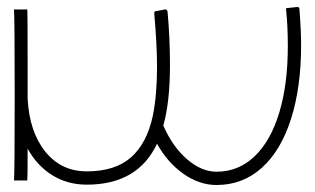

<svg xmlns="http://www.w3.org/2000/svg" viewBox="-20 -527 901 549"><path d="M841 -398Q841 -277 812 -186.5Q783 -96 728.5 -47Q674 2 599 2Q550 2 504.5 -30Q459 -62 429 -116Q374 1 228 1Q173 1 129.5 -26Q86 -53 59 -102Q59 -16 58 -11H20Q22 -31 22 -253Q22 -474 20 -500H58Q59 -492 59 -348V-245Q64 -150 109.5 -93.5Q155 -37 228 -37Q309 -37 354.5 -77Q400 -117 417 -196Q429 -256 429 -335Q429 -399 421 -489Q421 -491 422 -493Q423 -495 425 -495L452 -500Q454 -501 456 -499Q458 -497 459 -495Q466 -419 466 -342Q466 -235 447 -168Q473 -108 514.5 -72Q556 -36 599 -36Q662 -36 708 -80Q754 -124 778.5 -205Q803 -286 803 -395Q803 -454 798 -499Q796 -504 802 -504L830 -507Q835 -507 836 -503Q841 -441 841 -398Z"/></svg>

Font: Vibes
Style: Regular
Weight: 400
Designer: AbdElmomen Kadhim
Version: Version 1.100